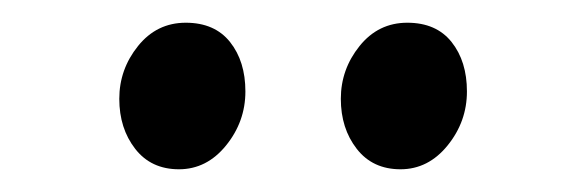

<svg xmlns="http://www.w3.org/2000/svg" viewBox="-20 -727 516 169"><path d="M338.5 -707Q364 -707 377.5 -690Q391 -673 391 -646.5Q391 -620 374 -599Q357 -578 332.5 -578Q308 -578 294 -596Q280 -614 280 -640Q280 -666 296.5 -686.5Q313 -707 338.5 -707ZM143.5 -707Q169 -707 182.5 -690Q196 -673 196 -646.5Q196 -620 179 -599Q162 -578 137.5 -578Q113 -578 99 -596Q85 -614 85 -640Q85 -666 101.5 -686.5Q118 -707 143.5 -707Z"/></svg>

Font: Delius Unicase
Style: Regular
Weight: 400
Designer: Natalia Raices
Foundry: Natalia Raices
Version: Version 1.002